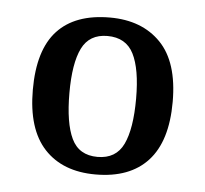

<svg xmlns="http://www.w3.org/2000/svg" viewBox="-36 -756 441 413"><g transform="rotate(5 185.0 -549.5)"><path d="M184 -380Q113 -380 73.5 -422.5Q34 -465 34 -550Q34 -636 72.5 -677.5Q111 -719 186 -719Q255 -719 295.5 -677.5Q336 -636 336 -550Q336 -465 297 -422.5Q258 -380 184 -380ZM185 -418Q225 -418 241 -451.5Q257 -485 257 -550Q257 -614 240.5 -646.5Q224 -679 184 -679Q145 -679 129 -646.5Q113 -614 113 -550Q113 -485 129 -451.5Q145 -418 185 -418Z"/></g></svg>

Font: Noto Serif Thai SemiCondensed
Style: Regular
Weight: 400
Width: 4
Designer: Monotype Design Team
Foundry: Monotype Imaging Inc.
Version: Version 2.002